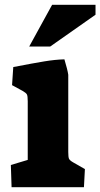

<svg xmlns="http://www.w3.org/2000/svg" viewBox="-20 -776 416 796"><path d="M25 -92 95 -113V-356Q95 -378 91.5 -384.5Q88 -391 74 -399L30 -423L35 -498Q118 -514 163.5 -521.5Q209 -529 247 -530Q260 -487 263 -466V-146Q263 -125 266 -118Q269 -111 283 -103L332 -75L328 0H28ZM196 -756H376V-715L188 -583H101Z"/></svg>

Font: Suez One
Style: Regular
Weight: 400
Version: Version 1.000